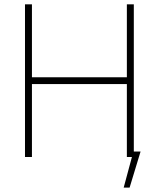

<svg xmlns="http://www.w3.org/2000/svg" viewBox="-20 -727 741 889"><path d="M95.7 -707H127.9V-369.1H567.4V-707H599.6V-25.4H630.9L580.1 141.6H552.7L590.8 0H567.4V-337.9H127.9V0H95.7Z"/></svg>

Font: Pretendard Std Thin
Style: Regular
Weight: 100
Designer: Base glyphs from Inter by Rasmus Andersson; Hangeul glyphs from Noto Sans CJK(Source Han Sans) by Jang Soo-young and Kan
Foundry: Kil Hyung-jin
Version: Version 1.309